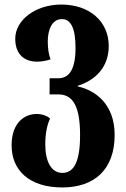

<svg xmlns="http://www.w3.org/2000/svg" viewBox="-20 -570 554 844"><path d="M254 254C392 254 484 178 484 23C484 -115 396 -174 322 -190V-193C398 -217 458 -273 458 -368C458 -476 373 -550 250 -550C135 -550 47 -481 47 -400C47 -330 88 -299 143 -299C160 -299 181 -302 202 -309C194 -333 190 -355 190 -388C190 -438 208 -486 252 -486C291 -486 312 -447 312 -359C312 -254 277 -226 236 -226H198V-155H237C303 -155 332 -98 332 24C332 141 305 190 254 190C206 190 179 141 179 65C179 11 189 -25 200 -49C187 -61 165 -69 141 -69C90 -69 31 -33 31 69C31 178 108 254 254 254Z"/></svg>

Font: Noto Serif Georgian ExtraCondensed ExtraBold
Style: Regular
Weight: 800
Width: 2
Designer: Monotype Design Team, Akaki Razmadze
Foundry: Google LLC
Version: Version 2.003